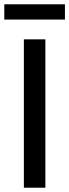

<svg xmlns="http://www.w3.org/2000/svg" viewBox="-27 -873 322 893"><path d="M275 -782H-7V-853H275ZM184 0H84V-690H184Z"/></svg>

Font: Exo 2.0 Medium
Style: Regular
Weight: 500
Designer: Natanael Gama
Version: Version 1.001;PS 001.001;hotconv 1.0.70;makeotf.lib2.5.58329